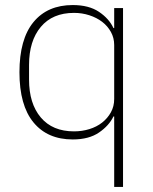

<svg xmlns="http://www.w3.org/2000/svg" viewBox="-20 -540 607 760"><path d="M432 -79H429Q412 -43 372 -15.5Q332 12 268 12Q168 12 112.5 -55.5Q57 -123 57 -254Q57 -385 112.5 -452.5Q168 -520 268 -520Q332 -520 372 -493Q412 -466 429 -429H432V-508H467V200H432ZM273 -20Q305 -20 334 -29Q363 -38 384.5 -55Q406 -72 419 -95.5Q432 -119 432 -148V-362Q432 -390 419 -413.5Q406 -437 384.5 -453.5Q363 -470 334 -479.5Q305 -489 273 -489Q188 -489 141.5 -433.5Q95 -378 95 -283V-225Q95 -130 141.5 -75Q188 -20 273 -20Z"/></svg>

Font: IBM Plex Sans Thai ExtLt
Style: Regular
Weight: 200
Designer: Mike Abbink, Paul van der Laan, Pieter van Rosmalen, Ben Mitchell, Mark Frömberg
Foundry: Bold Monday
Version: Version 1.2